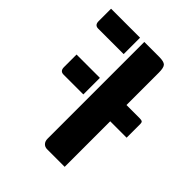

<svg xmlns="http://www.w3.org/2000/svg" viewBox="-203 -841 960 960"><g transform="rotate(45 277.0 -361.5)"><path d="M257 -723H362Q396 -723 406.5 -712Q417 -701 417 -666V-437H508Q523 -437 528 -433.5Q533 -430 533 -419V-322H417V0H293Q277 0 267 -10.5Q257 -21 257 -39ZM227 -607H47Q22 -607 22 -635V-723H227ZM227 -322H87Q62 -322 62 -350V-439H227Z"/></g></svg>

Font: Keania One
Style: Regular
Weight: 400
Designer: Julia Petretta
Foundry: Julia Petretta
Version: Version 1.003